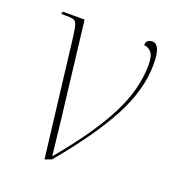

<svg xmlns="http://www.w3.org/2000/svg" viewBox="-108 -629 647 721"><g transform="rotate(20 216.0 -268.5)"><path d="M93 -465Q89 -494 85 -507Q81 -520 71 -523Q61 -526 41 -526H22L25 -536H112L147 -240Q151 -207 156 -166.5Q161 -126 165 -86Q169 -46 173 -14H175Q287 -148 341.5 -253.5Q396 -359 396 -458Q396 -494 383.5 -508Q371 -522 355 -522Q355 -536 362.5 -541Q370 -546 380 -546Q413 -546 413 -467Q413 -365 355 -255Q297 -145 177 -1L150 9Z"/></g></svg>

Font: Noto Serif Display SemiCondensed Thin
Style: Italic
Weight: 100
Width: 4
Italic angle: -12°
Designer: Monotype Design Team
Foundry: Monotype Imaging Inc.
Version: Version 2.009